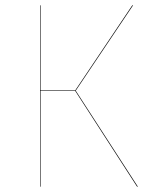

<svg xmlns="http://www.w3.org/2000/svg" viewBox="-20 -700 572 720"><path d="M264 -360 497 0H494L262 -359H132V0H130V-680H132V-361H262L476 -680H479Z"/></svg>

Font: FiraGO Two
Style: Regular
Weight: 100
Designer: bBox Type
Foundry: bBox Type GmbH
Version: Version 1.001